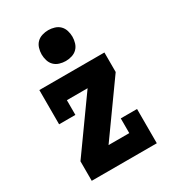

<svg xmlns="http://www.w3.org/2000/svg" viewBox="-186 -871 873 971"><g transform="rotate(-30 250.0 -385.0)"><path d="M60 0V-114L276 -416H155V-330H60V-530H440V-416L224 -114H345V-200H440V0ZM250 -590Q232 -590 214 -595.5Q196 -601 183.5 -613.5Q171 -626 165.5 -644Q160 -662 160 -680Q160 -698 165.5 -716Q171 -734 183.5 -746.5Q196 -759 214 -764.5Q232 -770 250 -770Q268 -770 286 -764.5Q304 -759 316.5 -746.5Q329 -734 334.5 -716Q340 -698 340 -680Q340 -662 334.5 -644Q329 -626 316.5 -613.5Q304 -601 286 -595.5Q268 -590 250 -590Z"/></g></svg>

Font: Iosevka Slab Heavy
Style: Regular
Weight: 900
Monospace: yes
Designer: Belleve Invis
Foundry: Belleve Invis
Version: Version 11.1.0; ttfautohint (v1.8.3)